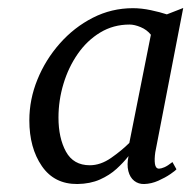

<svg xmlns="http://www.w3.org/2000/svg" viewBox="-20 -821 479 481"><path d="M369 -439.5Q366.5 -422 368.2 -410.2Q370 -398.5 378.5 -398.5Q383.5 -398.5 391.8 -402Q400 -405.5 412 -415L422 -397Q419.5 -393.5 406.8 -384.8Q394 -376 376.5 -368.2Q359 -360.5 341.5 -360Q327 -359.5 316.2 -368Q305.5 -376.5 301.5 -392.5Q297.5 -408.5 302 -430Q289.5 -414 272 -398Q254.5 -382 230.2 -371.2Q206 -360.5 174 -360Q116 -359.5 84.8 -405Q53.5 -450.5 53.5 -519.5Q53.5 -572 73.8 -621.8Q94 -671.5 129.8 -712Q165.5 -752.5 212.5 -776.5Q259.5 -800.5 313 -800.5Q334.5 -800.5 358 -795.5Q381.5 -790.5 398 -785L439 -801ZM358 -734Q348 -746.5 332.5 -753Q317 -759.5 304.5 -759.5Q264 -759.5 231 -739.5Q198 -719.5 174.8 -686Q151.5 -652.5 139 -611Q126.5 -569.5 126.5 -526.5Q126.5 -475.5 145.2 -441.2Q164 -407 205 -407Q232 -407 258.5 -425.5Q285 -444 304 -463Z"/></svg>

Font: Merriweather 28pt Light
Style: Italic
Weight: 300
Italic angle: -7.8°
Version: Version 2.101